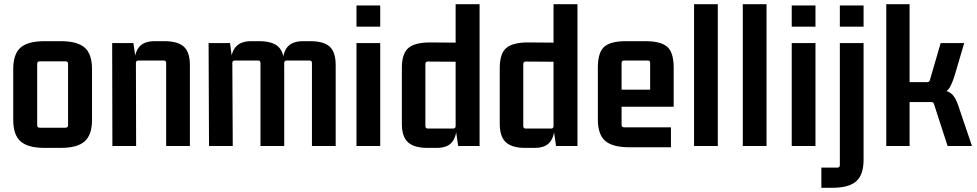

<svg xmlns="http://www.w3.org/2000/svg" viewBox="-20 -695 4650 914"><path d="M292 -403H169Q157 -403 157 -391V-99Q157 -87 169 -87H292Q304 -87 304 -99V-391Q304 -403 292 -403ZM43 -124V-366Q43 -438 78 -468.5Q113 -499 192 -499H269Q348 -499 383 -468.5Q418 -438 418 -366V-124Q418 -53 383 -22Q348 9 269 9H192Q113 9 78 -22Q43 -53 43 -124Z M717 -499H763Q826 -499 855 -473Q884 -447 884 -384V0H771V-395Q771 -407 759 -407H639Q627 -407 627 -395L628 0H515L514 -490H615L627 -407L620 -394Q620 -445 643 -472Q666 -499 717 -499Z M1176 -499H1212Q1276 -499 1304.5 -473Q1333 -447 1333 -384V0H1220V-395Q1220 -407 1208 -407H1098Q1086 -407 1086 -395L1088 0H975L973 -490H1075L1086 -407L1079 -394Q1079 -445 1102.5 -472Q1126 -499 1176 -499ZM1423 -499H1457Q1521 -499 1549.5 -473Q1578 -447 1578 -384V0H1465V-395Q1465 -407 1453 -407H1345Q1333 -407 1333 -395L1330 -381L1326 -394Q1326 -445 1349 -472Q1372 -499 1423 -499Z M1790 0H1677V-490H1790ZM1790 -568H1677V-669H1790Z M2149 -675H2263V0H2161L2149 -83L2154 -96Q2154 -46 2132 -18.5Q2110 9 2059 9H2014Q1952 9 1922.5 -17.5Q1893 -44 1893 -106V-371Q1893 -440 1924 -466.5Q1955 -493 2028 -493L2149 -492ZM2149 -95V-414L2161 -401L2017 -402Q2005 -402 2005 -390V-95Q2005 -83 2017 -83H2137Q2149 -83 2149 -95Z M2615 -675H2729V0H2627L2615 -83L2620 -96Q2620 -46 2598 -18.5Q2576 9 2525 9H2480Q2418 9 2388.5 -17.5Q2359 -44 2359 -106V-371Q2359 -440 2390 -466.5Q2421 -493 2494 -493L2615 -492ZM2615 -95V-414L2627 -401L2483 -402Q2471 -402 2471 -390V-95Q2471 -83 2483 -83H2603Q2615 -83 2615 -95Z M3174 6H2975Q2896 6 2861 -24.5Q2826 -55 2826 -126V-373Q2826 -445 2856 -472Q2886 -499 2959 -499H3052Q3126 -499 3156.5 -472Q3187 -445 3187 -373V-187H2926V-268H3075V-395Q3075 -407 3064 -407H2951Q2939 -407 2939 -395V-101Q2939 -89 2951 -89H3174Z M3397 0H3284V-675H3397Z M3629 0H3516V-675H3629Z M3862 0H3749V-490H3862ZM3862 -568H3749V-669H3862Z M4091 -568H3978V-669H4091ZM3966 103Q3978 103 3978 91V-490H4091V66Q4091 137 4056 168Q4021 199 3942 199H3890V103Z M4310 0H4199V-675H4310ZM4391 -243H4273V-304H4395Q4404 -304 4407 -315L4458 -490H4570L4527 -344Q4514 -300 4501 -278.5Q4488 -257 4463 -250Q4438 -243 4391 -243ZM4414 -209H4273V-269H4411Q4459 -269 4484 -262Q4509 -255 4523 -233Q4537 -211 4550 -168L4607 0H4491L4427 -197Q4425 -204 4422.5 -206.5Q4420 -209 4414 -209Z"/></svg>

Font: Gemunu Libre ExtraLight
Style: Bold
Weight: 700
Version: Version 1.100